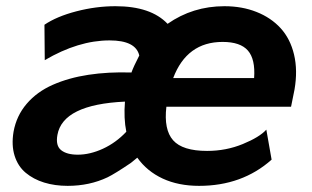

<svg xmlns="http://www.w3.org/2000/svg" viewBox="-20 -587 1012 622"><path d="M707 -566.9Q764.2 -566.9 811 -548.3Q857.9 -529.8 889.2 -495.6Q920.4 -461.4 932.6 -410.2Q944.8 -358.9 934.1 -296.9L922.9 -241.2H519Q510.3 -167 540.8 -132.6Q571.3 -98.1 650.9 -98.1Q712.4 -98.1 766.6 -120.4Q820.8 -142.6 842.8 -167L859.9 -69.8Q764.6 15.1 625 15.1Q558.1 15.1 507.1 -8.5Q456.1 -32.2 424.8 -76.2L403.8 -59.1Q352.5 -24.4 328.6 -12.7Q270 15.1 199.2 15.1Q157.7 15.1 123 4.4Q88.4 -6.3 63.2 -27.3Q38.1 -48.3 27.3 -82.5Q16.6 -116.7 23.9 -160.2Q33.2 -211.9 66.4 -250.7Q99.6 -289.6 151.1 -312.3Q202.6 -335 266.6 -344.7Q330.6 -354.5 405.8 -352.1Q412.6 -371.1 431.2 -407.2Q419.9 -456.1 335 -456.1Q233.9 -456.1 125 -392.1L124 -506.8Q163.6 -533.7 227.3 -550.3Q291 -566.9 354 -566.9Q468.8 -566.9 522.9 -509.8Q604.5 -566.9 707 -566.9ZM701.2 -451.2Q585.4 -451.2 541 -334H803.2Q807.6 -395 783.2 -423.1Q758.8 -451.2 701.2 -451.2ZM166 -149.9Q159.7 -115.2 178 -100.6Q196.3 -85.9 231.9 -85.9Q271.5 -85.9 313.5 -105.2Q355.5 -124.5 389.2 -160.2Q380.4 -203.6 384.8 -257.8Q183.6 -248.5 166 -149.9Z"/></svg>

Font: Stilu SemiBold
Style: Italic
Weight: 600
Italic angle: -10°
Designer: Genilson Lima Santos
Foundry: Genilson Lima Santos
Version: Version 1.200;PS 001.200;hotconv 1.0.88;makeotf.lib2.5.64775